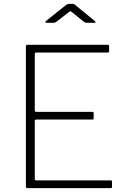

<svg xmlns="http://www.w3.org/2000/svg" viewBox="-20 -974 652 994"><path d="M123 -742H538Q545 -742 545 -735V-709Q545 -705 543.5 -703.5Q542 -702 537 -702H169Q164 -702 162 -700.5Q160 -699 160 -693V-402Q160 -398 162 -396.5Q164 -395 169 -395H458Q465 -395 465 -388V-362Q465 -358 463.5 -356.5Q462 -355 457 -355H169Q164 -355 162 -353.5Q160 -352 160 -346V-49Q160 -43 162 -41.5Q164 -40 169 -40H552Q557 -40 558.5 -38.5Q560 -37 560 -33V-7Q560 0 553 0H123Q118 0 116 -2Q114 -4 114 -10V-732Q114 -738 116 -740Q118 -742 123 -742ZM354 -910Q347 -916 345 -916Q342 -916 335 -910L273 -862Q269 -859 265.5 -857.5Q262 -856 258 -856H221Q216 -856 215 -859Q214 -862 219 -866L318 -945Q329 -954 338 -954H356Q362 -954 366.5 -950.5Q371 -947 372 -946L470 -866Q475 -861 475 -858.5Q475 -856 469 -856H428Q420 -856 413 -862Z"/></svg>

Font: Libre Franklin Thin
Style: Regular
Weight: 250
Designer: Pablo Impallari, Rodrigo Fuenzalida
Foundry: Impallari Type
Version: Version 1.002; ttfautohint (v1.5)